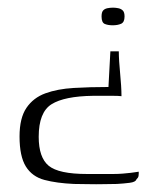

<svg xmlns="http://www.w3.org/2000/svg" viewBox="-20 -392 414 501"><path d="M268 -258H290Q290 -246 291 -231Q292 -216 293.5 -200Q295 -184 296 -169Q297 -154 297 -141Q289 -142 275 -142Q261 -142 247 -142Q233 -142 223 -142Q148 -141 114.5 -120Q81 -99 81 -35Q81 19 107 40.5Q133 62 207 62H276Q289 62 300.5 61Q312 60 321 59Q330 58 335.5 57Q341 56 342 56Q342 58 342 61Q342 64 341.5 67Q341 70 339.5 72Q338 74 336 76Q334 83 318.5 85Q303 87 285 88Q274 88 252.5 88.5Q231 89 209 88.5Q187 88 173 88Q128 86 96 77.5Q64 69 47.5 42.5Q31 16 31 -36Q31 -84 49 -110.5Q67 -137 98.5 -148.5Q130 -160 172.5 -162.5Q215 -165 263 -165ZM305 -349Q305 -334 296 -330Q287 -326 274 -326Q262 -326 253.5 -329.5Q245 -333 245 -349Q245 -360 249 -364.5Q253 -369 260 -370.5Q267 -372 275 -372Q282 -372 289 -370.5Q296 -369 300.5 -364.5Q305 -360 305 -349Z"/></svg>

Font: Genos Light
Style: Regular
Weight: 300
Designer: Robert E. Leuschke
Foundry: Robert E. Leuschke
Version: Version 1.010